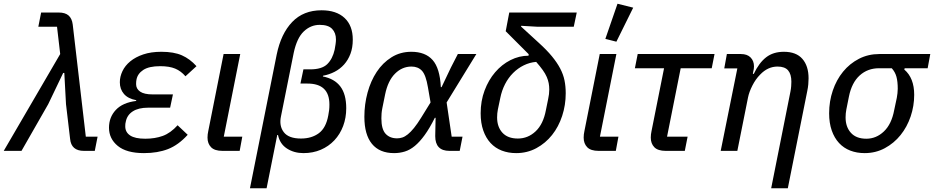

<svg xmlns="http://www.w3.org/2000/svg" viewBox="-62 -807 4996 1027"><path d="M243 -664H143L158 -740H252Q287 -740 305 -724Q323 -708 327 -676L397 -76H460L445 0H387Q319 0 313 -64L291 -250L282 -417H276L196 -250L53 0H-42L260 -518Z M942 -86Q892 -31 836.5 -9.5Q781 12 708 12Q615 12 568 -26.5Q521 -65 521 -124Q521 -180 557.5 -219Q594 -258 666 -267L667 -271Q623 -279 601 -304.5Q579 -330 579 -367Q579 -397 593 -426.5Q607 -456 635 -479Q663 -502 704.5 -516Q746 -530 801 -530Q868 -530 911 -511Q954 -492 989 -453L930 -399Q906 -427 875 -440Q844 -453 795 -453Q735 -453 704.5 -433Q674 -413 668 -381Q667 -376 666.5 -370.5Q666 -365 666 -357Q666 -332 687.5 -317Q709 -302 755 -302H863L848 -231H730Q679 -231 648.5 -211.5Q618 -192 611 -157Q609 -150 608.5 -144.5Q608 -139 608 -131Q608 -100 634 -82.5Q660 -65 715 -65Q767 -65 808.5 -80Q850 -95 888 -137Z M1220 0H1128Q1086 0 1067 -19.5Q1048 -39 1048 -71Q1048 -79 1049 -88.5Q1050 -98 1052 -106L1134 -518H1223L1135 -76H1234Z M1418 -515Q1441 -627 1501 -689.5Q1561 -752 1658 -752Q1737 -752 1781 -711Q1825 -670 1825 -595Q1825 -552 1812.5 -519Q1800 -486 1778.5 -462Q1757 -438 1728 -423Q1699 -408 1666 -402L1665 -398Q1727 -386 1758.5 -344.5Q1790 -303 1790 -228Q1790 -177 1773.5 -133Q1757 -89 1726.5 -56.5Q1696 -24 1654 -6Q1612 12 1561 12Q1511 12 1473 -12.5Q1435 -37 1425 -85H1421L1364 200H1275ZM1561 -436H1597Q1660 -436 1688.5 -464Q1717 -492 1728 -541Q1731 -557 1733 -571Q1735 -585 1735 -596Q1735 -631 1714.5 -652.5Q1694 -674 1648 -674Q1600 -674 1563 -639Q1526 -604 1509 -524L1441 -185Q1430 -134 1456 -100Q1482 -66 1548 -66Q1605 -66 1643.5 -94.5Q1682 -123 1694 -190Q1697 -205 1698.5 -218Q1700 -231 1700 -248Q1700 -360 1583 -360H1545Z M2397 0H2342Q2266 0 2266 -79L2268 -177H2264Q2236 -121 2209.5 -84.5Q2183 -48 2157 -26.5Q2131 -5 2103.5 3.5Q2076 12 2046 12Q1968 12 1927.5 -37.5Q1887 -87 1887 -182Q1887 -249 1904 -311.5Q1921 -374 1953 -422.5Q1985 -471 2032 -500.5Q2079 -530 2138 -530Q2213 -530 2252 -486Q2291 -442 2296 -341H2300L2350 -446L2387 -518H2486L2327 -259L2354 -76H2412ZM2062 -67Q2076 -67 2090 -71.5Q2104 -76 2119.5 -88.5Q2135 -101 2152.5 -122.5Q2170 -144 2191 -178L2241 -259L2227 -340Q2216 -406 2195 -428.5Q2174 -451 2139 -451Q2089 -451 2051 -413Q2013 -375 1998 -302L1983 -228Q1980 -213 1979 -200.5Q1978 -188 1978 -174Q1978 -116 2000.5 -91.5Q2023 -67 2062 -67Z M2812 -664 2726 -669 2725 -665 2820 -578Q2863 -539 2890.5 -505.5Q2918 -472 2934.5 -440.5Q2951 -409 2957.5 -377Q2964 -345 2964 -308Q2964 -245 2945 -187Q2926 -129 2891 -85Q2856 -41 2807 -14.5Q2758 12 2699 12Q2657 12 2622 -1.5Q2587 -15 2562 -42Q2537 -69 2523 -109Q2509 -149 2509 -201Q2509 -267 2530 -323Q2551 -379 2586.5 -420.5Q2622 -462 2668.5 -485.5Q2715 -509 2765 -509L2766 -517L2643 -640L2662 -740H3023L3007 -664ZM2876 -328Q2876 -346 2873 -362Q2870 -378 2862.5 -395.5Q2855 -413 2841 -432.5Q2827 -452 2806 -476Q2771 -473 2739.5 -457.5Q2708 -442 2682.5 -416.5Q2657 -391 2639.5 -357Q2622 -323 2614 -283L2601 -221Q2599 -211 2598 -200.5Q2597 -190 2597 -179Q2597 -128 2625.5 -97Q2654 -66 2708 -66Q2762 -66 2803 -104.5Q2844 -143 2858 -218L2870 -277Q2876 -304 2876 -328Z M3232 0H3140Q3098 0 3079 -19.5Q3060 -39 3060 -71Q3060 -79 3061 -88.5Q3062 -98 3064 -106L3146 -518H3235L3147 -76H3246ZM3235 -584 3176 -599 3241 -787 3325 -766Z M3499 0Q3457 0 3438 -19.5Q3419 -39 3419 -71Q3419 -79 3420 -88.5Q3421 -98 3423 -106L3490 -442H3334L3349 -518H3760L3745 -442H3579L3506 -76H3616L3601 0Z M3793 0 3882 -441H3812L3826 -518H3901Q3935 -518 3953 -499.5Q3971 -481 3971 -452Q3971 -439 3967 -423L3965 -412H3970Q3998 -471 4036 -500.5Q4074 -530 4131 -530Q4197 -530 4230 -492Q4263 -454 4263 -388Q4263 -373 4261.5 -356Q4260 -339 4256 -320L4152 200H4063L4166 -317Q4169 -332 4170 -346Q4171 -360 4171 -370Q4171 -410 4153.5 -430.5Q4136 -451 4097 -451Q4045 -451 4004 -408Q3980 -384 3962.5 -349.5Q3945 -315 3939 -285L3882 0Z M4777 -442 4775 -435Q4828 -390 4828 -300Q4828 -240 4809 -184Q4790 -128 4755 -84.5Q4720 -41 4671 -14.5Q4622 12 4563 12Q4521 12 4486 -1.5Q4451 -15 4426 -42Q4401 -69 4387 -109Q4373 -149 4373 -201Q4373 -265 4392.5 -322.5Q4412 -380 4447.5 -423.5Q4483 -467 4532.5 -492.5Q4582 -518 4642 -518H4914L4900 -442ZM4640 -442Q4579 -442 4536.5 -403.5Q4494 -365 4479 -291L4465 -221Q4463 -211 4462 -200.5Q4461 -190 4461 -179Q4461 -128 4489.5 -96.5Q4518 -65 4572 -65Q4625 -65 4666 -104Q4707 -143 4721 -218L4735 -284Q4737 -296 4738.5 -308Q4740 -320 4740 -332Q4740 -371 4733 -396.5Q4726 -422 4708 -442Z"/></svg>

Font: IBM Plex Sans Text
Style: Italic
Weight: 450
Italic angle: -11°
Designer: Mike Abbink, Paul van der Laan, Pieter van Rosmalen
Foundry: Bold Monday
Version: Version 3.005